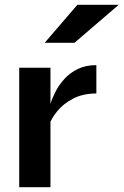

<svg xmlns="http://www.w3.org/2000/svg" viewBox="-20 -779 514 799"><path d="M60 -497H190V0H60ZM381 -390Q325 -390 284 -368.5Q243 -347 218 -316Q193 -285 183 -256L182 -311Q183 -323 190 -346.5Q197 -370 211 -397.5Q225 -425 248 -450.5Q271 -476 304 -492Q337 -508 381 -508ZM166 -601 302 -759H474L290 -601Z"/></svg>

Font: Syne
Style: Bold
Weight: 700
Designer: Lucas Descroix
Foundry: Bonjour Monde
Version: Version 2.200